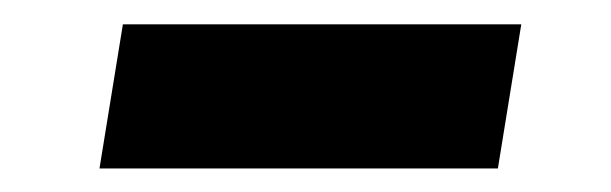

<svg xmlns="http://www.w3.org/2000/svg" viewBox="-20 -379 509 160"><path d="M414.4 -358.7H82.4L62.9 -238.6H394.9Z"/></svg>

Font: Margiela Sans
Style: Bold Italic
Weight: 700
Italic angle: -9.39999°
Designer: Stefan Endress, Andreas Faust
Version: Version 1.100;FEAKit 1.0